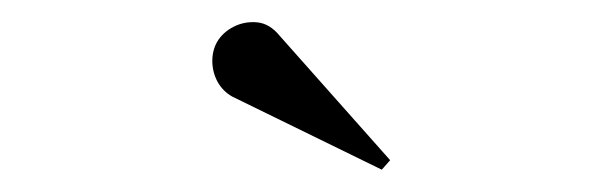

<svg xmlns="http://www.w3.org/2000/svg" viewBox="-20 -995 540 172"><path d="M322 -843 188 -908.5Q180 -913 175.2 -921.2Q170.5 -929.5 170.2 -939.5Q170 -949.5 174.5 -957.5Q179.5 -966 189.2 -971Q199 -976 210.2 -975Q221.5 -974 230.5 -963L329.5 -851.5Z"/></svg>

Font: Bodoni Moda 18pt
Style: Regular
Weight: 400
Designer: Owen Earl
Foundry: indestructible type
Version: Version 2.005